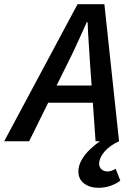

<svg xmlns="http://www.w3.org/2000/svg" viewBox="-78 -674 627 916"><path d="M241 -365 192 -266H359L352 -365Q349 -415 345.5 -465Q342 -515 340 -568H336Q312 -515 289.5 -465.5Q267 -416 241 -365ZM391 222Q351 222 323.5 201.5Q296 181 296 144Q296 116 311.5 89Q327 62 351 39Q375 16 399 0H378L365 -184H152L61 0H-58L292 -654H420L490 0Q444 21 419.5 50.5Q395 80 395 107Q395 124 406.5 134Q418 144 434 144Q454 144 474 131L496 188Q475 204 447.5 213Q420 222 391 222Z"/></svg>

Font: Source Sans 3 Semibold
Style: Italic
Weight: 600
Italic angle: -11°
Designer: Paul D. Hunt
Foundry: Adobe
Version: Version 3.052;hotconv 1.1.0;makeotfexe 2.6.0